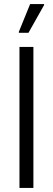

<svg xmlns="http://www.w3.org/2000/svg" viewBox="-20 -917 257 937"><path d="M75 0V-688H143V0ZM72 -757V-762L127 -897H195V-892L119 -757Z"/></svg>

Font: Saira Condensed
Style: Regular
Weight: 400
Width: 3
Designer: Hector Gatti with collaboration of the Omnibus-Type team
Foundry: Omnibus-Type
Version: Version 1.101